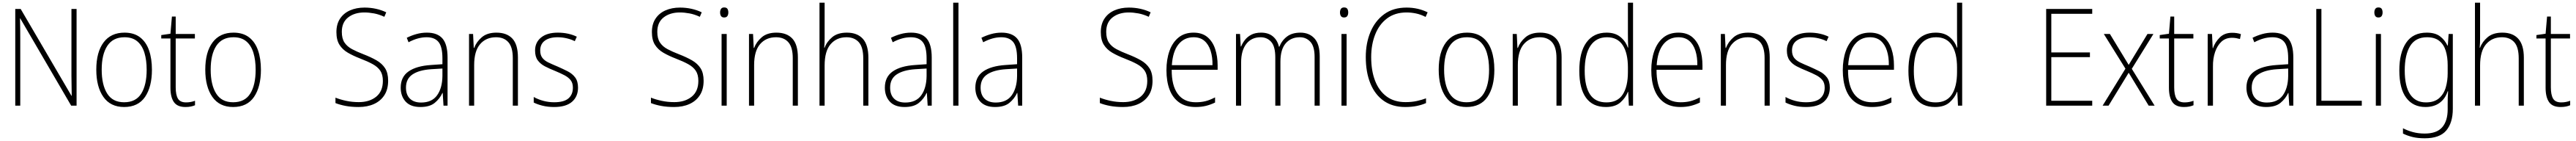

<svg xmlns="http://www.w3.org/2000/svg" viewBox="-20 -780 19074 1041"><path d="M547 0H507L130 -644H128Q129 -609 129.5 -574Q130 -539 130 -497V0H93V-714H133L509 -73H511Q511 -108 510 -148.5Q509 -189 509 -221V-714H547Z M1105 -265Q1105 -139 1054 -64.5Q1003 10 899 10Q798 10 745.5 -64.5Q693 -139 693 -266Q693 -395 747 -467Q801 -539 902 -539Q972 -539 1017 -504.5Q1062 -470 1083.5 -408.5Q1105 -347 1105 -265ZM733 -266Q733 -154 773.5 -89.5Q814 -25 899 -25Q986 -25 1026 -89Q1066 -153 1066 -265Q1066 -336 1049.5 -390Q1033 -444 997 -474.5Q961 -505 902 -505Q817 -505 775 -442Q733 -379 733 -266Z M1358 -24Q1377 -24 1394 -27.5Q1411 -31 1424 -36V-3Q1410 3 1393 6.5Q1376 10 1353 10Q1293 10 1267.5 -26.5Q1242 -63 1242 -133V-496H1174V-521L1242 -531L1253 -658H1281V-529H1423V-496H1281V-135Q1281 -80 1297.5 -52Q1314 -24 1358 -24Z M1912 -265Q1912 -139 1861 -64.5Q1810 10 1706 10Q1605 10 1552.5 -64.5Q1500 -139 1500 -266Q1500 -395 1554 -467Q1608 -539 1709 -539Q1779 -539 1824 -504.5Q1869 -470 1890.5 -408.5Q1912 -347 1912 -265ZM1540 -266Q1540 -154 1580.5 -89.5Q1621 -25 1706 -25Q1793 -25 1833 -89Q1873 -153 1873 -265Q1873 -336 1856.5 -390Q1840 -444 1804 -474.5Q1768 -505 1709 -505Q1624 -505 1582 -442Q1540 -379 1540 -266Z M2854 -184Q2854 -120 2826 -77Q2798 -34 2749 -12Q2700 10 2636 10Q2582 10 2539.5 2Q2497 -6 2464 -19V-59Q2499 -45 2543.5 -35.5Q2588 -26 2637 -26Q2716 -26 2765.5 -66Q2815 -106 2815 -183Q2815 -229 2796 -257.5Q2777 -286 2739.5 -306.5Q2702 -327 2647 -348Q2595 -368 2555.5 -391Q2516 -414 2493.5 -449.5Q2471 -485 2471 -543Q2471 -602 2498 -642.5Q2525 -683 2572 -703.5Q2619 -724 2679 -724Q2723 -724 2764 -715Q2805 -706 2840 -689L2826 -656Q2787 -674 2749.5 -681Q2712 -688 2678 -688Q2605 -688 2558 -651.5Q2511 -615 2511 -545Q2511 -495 2531 -465.5Q2551 -436 2587 -417Q2623 -398 2670 -380Q2727 -358 2768 -334.5Q2809 -311 2831.5 -276Q2854 -241 2854 -184Z M3141 -539Q3219 -539 3256.5 -495.5Q3294 -452 3294 -355V0H3264L3258 -94H3256Q3237 -52 3199.5 -21Q3162 10 3093 10Q3020 10 2983.5 -30Q2947 -70 2947 -133Q2947 -212 3005 -252.5Q3063 -293 3170 -300L3256 -306V-349Q3256 -434 3227.5 -469.5Q3199 -505 3139 -505Q3107 -505 3074 -496Q3041 -487 3005 -468L2992 -501Q3026 -518 3063.5 -528.5Q3101 -539 3141 -539ZM3173 -269Q3083 -263 3034.5 -230.5Q2986 -198 2986 -133Q2986 -80 3015.5 -51.5Q3045 -23 3098 -23Q3178 -23 3216.5 -76.5Q3255 -130 3256 -219V-274Z M3656 -539Q3733 -539 3774 -495Q3815 -451 3815 -356V0H3777V-351Q3777 -431 3744.5 -468Q3712 -505 3653 -505Q3579 -505 3535 -454Q3491 -403 3491 -300V0H3453V-529H3483L3488 -426H3491Q3507 -470 3547 -504.5Q3587 -539 3656 -539Z M4260 -133Q4260 -67 4215.5 -28.5Q4171 10 4083 10Q4035 10 3996 0Q3957 -10 3932 -23V-64Q3964 -46 4003 -35.5Q4042 -25 4083 -25Q4156 -25 4189 -53.5Q4222 -82 4222 -133Q4222 -167 4205.5 -188Q4189 -209 4159.5 -224.5Q4130 -240 4091 -256Q4048 -273 4014.5 -290.5Q3981 -308 3961.5 -335Q3942 -362 3942 -407Q3942 -467 3986.5 -503Q4031 -539 4110 -539Q4151 -539 4187 -531Q4223 -523 4251 -509L4236 -476Q4211 -489 4177 -497Q4143 -505 4109 -505Q4049 -505 4014.5 -480Q3980 -455 3980 -407Q3980 -374 3995.5 -353.5Q4011 -333 4040 -319Q4069 -305 4108 -289Q4149 -271 4183.5 -253.5Q4218 -236 4239 -208Q4260 -180 4260 -133Z M5190 -184Q5190 -120 5162 -77Q5134 -34 5085 -12Q5036 10 4972 10Q4918 10 4875.5 2Q4833 -6 4800 -19V-59Q4835 -45 4879.5 -35.5Q4924 -26 4973 -26Q5052 -26 5101.5 -66Q5151 -106 5151 -183Q5151 -229 5132 -257.5Q5113 -286 5075.5 -306.5Q5038 -327 4983 -348Q4931 -368 4891.5 -391Q4852 -414 4829.5 -449.5Q4807 -485 4807 -543Q4807 -602 4834 -642.5Q4861 -683 4908 -703.5Q4955 -724 5015 -724Q5059 -724 5100 -715Q5141 -706 5176 -689L5162 -656Q5123 -674 5085.5 -681Q5048 -688 5014 -688Q4941 -688 4894 -651.5Q4847 -615 4847 -545Q4847 -495 4867 -465.5Q4887 -436 4923 -417Q4959 -398 5006 -380Q5063 -358 5104 -334.5Q5145 -311 5167.5 -276Q5190 -241 5190 -184Z M5342 -725Q5360 -725 5366.5 -714.5Q5373 -704 5373 -688Q5373 -672 5366 -661.5Q5359 -651 5342 -651Q5326 -651 5319 -661.5Q5312 -672 5312 -688Q5312 -704 5319 -714.5Q5326 -725 5342 -725ZM5361 -529V0H5323V-529Z M5729 -539Q5806 -539 5847 -495Q5888 -451 5888 -356V0H5850V-351Q5850 -431 5817.5 -468Q5785 -505 5726 -505Q5652 -505 5608 -454Q5564 -403 5564 -300V0H5526V-529H5556L5561 -426H5564Q5580 -470 5620 -504.5Q5660 -539 5729 -539Z M6086 -504Q6086 -481 6085.5 -464.5Q6085 -448 6083 -428H6086Q6102 -472 6142 -505.5Q6182 -539 6251 -539Q6328 -539 6369 -493.5Q6410 -448 6410 -354V0H6372V-349Q6372 -432 6339 -468.5Q6306 -505 6248 -505Q6175 -505 6130.5 -454Q6086 -403 6086 -296V0H6048V-760H6086Z M6726 -539Q6804 -539 6841.5 -495.5Q6879 -452 6879 -355V0H6849L6843 -94H6841Q6822 -52 6784.5 -21Q6747 10 6678 10Q6605 10 6568.5 -30Q6532 -70 6532 -133Q6532 -212 6590 -252.5Q6648 -293 6755 -300L6841 -306V-349Q6841 -434 6812.5 -469.5Q6784 -505 6724 -505Q6692 -505 6659 -496Q6626 -487 6590 -468L6577 -501Q6611 -518 6648.5 -528.5Q6686 -539 6726 -539ZM6758 -269Q6668 -263 6619.5 -230.5Q6571 -198 6571 -133Q6571 -80 6600.5 -51.5Q6630 -23 6683 -23Q6763 -23 6801.5 -76.5Q6840 -130 6841 -219V-274Z M7077 0H7038V-760H7077Z M7396 -539Q7474 -539 7511.5 -495.5Q7549 -452 7549 -355V0H7519L7513 -94H7511Q7492 -52 7454.5 -21Q7417 10 7348 10Q7275 10 7238.5 -30Q7202 -70 7202 -133Q7202 -212 7260 -252.5Q7318 -293 7425 -300L7511 -306V-349Q7511 -434 7482.5 -469.5Q7454 -505 7394 -505Q7362 -505 7329 -496Q7296 -487 7260 -468L7247 -501Q7281 -518 7318.5 -528.5Q7356 -539 7396 -539ZM7428 -269Q7338 -263 7289.5 -230.5Q7241 -198 7241 -133Q7241 -80 7270.5 -51.5Q7300 -23 7353 -23Q7433 -23 7471.5 -76.5Q7510 -130 7511 -219V-274Z M8514 -184Q8514 -120 8486 -77Q8458 -34 8409 -12Q8360 10 8296 10Q8242 10 8199.5 2Q8157 -6 8124 -19V-59Q8159 -45 8203.5 -35.5Q8248 -26 8297 -26Q8376 -26 8425.5 -66Q8475 -106 8475 -183Q8475 -229 8456 -257.5Q8437 -286 8399.5 -306.5Q8362 -327 8307 -348Q8255 -368 8215.5 -391Q8176 -414 8153.5 -449.5Q8131 -485 8131 -543Q8131 -602 8158 -642.5Q8185 -683 8232 -703.5Q8279 -724 8339 -724Q8383 -724 8424 -715Q8465 -706 8500 -689L8486 -656Q8447 -674 8409.5 -681Q8372 -688 8338 -688Q8265 -688 8218 -651.5Q8171 -615 8171 -545Q8171 -495 8191 -465.5Q8211 -436 8247 -417Q8283 -398 8330 -380Q8387 -358 8428 -334.5Q8469 -311 8491.5 -276Q8514 -241 8514 -184Z M8818 -539Q8881 -539 8920 -506.5Q8959 -474 8977.5 -419Q8996 -364 8996 -297V-265H8656Q8655 -149 8700.5 -87Q8746 -25 8834 -25Q8874 -25 8906 -33Q8938 -41 8977 -61V-23Q8944 -7 8909.5 1.5Q8875 10 8833 10Q8759 10 8711 -24Q8663 -58 8640 -119Q8617 -180 8617 -262Q8617 -341 8639.5 -404Q8662 -467 8706.5 -503Q8751 -539 8818 -539ZM8818 -505Q8749 -505 8706.5 -453Q8664 -401 8657 -299H8958Q8959 -358 8944 -405Q8929 -452 8898 -478.5Q8867 -505 8818 -505Z M9609 -539Q9674 -539 9713 -496.5Q9752 -454 9752 -363V0H9714V-360Q9714 -437 9683 -471Q9652 -505 9605 -505Q9539 -505 9500 -460Q9461 -415 9461 -324V0H9423V-356Q9423 -437 9392.5 -471Q9362 -505 9314 -505Q9247 -505 9208.5 -456Q9170 -407 9170 -319V0H9132V-529H9162L9167 -437H9170Q9180 -462 9198.5 -485.5Q9217 -509 9246 -524Q9275 -539 9318 -539Q9372 -539 9405.5 -511Q9439 -483 9450 -435H9453Q9472 -482 9510 -510.5Q9548 -539 9609 -539Z M9932 -725Q9950 -725 9956.5 -714.5Q9963 -704 9963 -688Q9963 -672 9956 -661.5Q9949 -651 9932 -651Q9916 -651 9909 -661.5Q9902 -672 9902 -688Q9902 -704 9909 -714.5Q9916 -725 9932 -725ZM9951 -529V0H9913V-529Z M10395 -688Q10309 -688 10250.5 -644Q10192 -600 10162.5 -525Q10133 -450 10133 -359Q10133 -258 10162 -183.5Q10191 -109 10247.5 -67.5Q10304 -26 10387 -26Q10434 -26 10472 -34.5Q10510 -43 10539 -54V-19Q10510 -6 10471.5 2Q10433 10 10385 10Q10291 10 10226 -35.5Q10161 -81 10127 -164Q10093 -247 10093 -359Q10093 -461 10127.5 -543.5Q10162 -626 10229 -675Q10296 -724 10395 -724Q10480 -724 10551 -689L10536 -655Q10501 -673 10465.5 -680.5Q10430 -688 10395 -688Z M11045 -265Q11045 -139 10994 -64.5Q10943 10 10839 10Q10738 10 10685.5 -64.5Q10633 -139 10633 -266Q10633 -395 10687 -467Q10741 -539 10842 -539Q10912 -539 10957 -504.5Q11002 -470 11023.5 -408.5Q11045 -347 11045 -265ZM10673 -266Q10673 -154 10713.5 -89.5Q10754 -25 10839 -25Q10926 -25 10966 -89Q11006 -153 11006 -265Q11006 -336 10989.5 -390Q10973 -444 10937 -474.5Q10901 -505 10842 -505Q10757 -505 10715 -442Q10673 -379 10673 -266Z M11384 -539Q11461 -539 11502 -495Q11543 -451 11543 -356V0H11505V-351Q11505 -431 11472.5 -468Q11440 -505 11381 -505Q11307 -505 11263 -454Q11219 -403 11219 -300V0H11181V-529H11211L11216 -426H11219Q11235 -470 11275 -504.5Q11315 -539 11384 -539Z M11871 10Q11773 10 11723.5 -58.5Q11674 -127 11674 -257Q11674 -395 11727 -467Q11780 -539 11876 -539Q11940 -539 11979 -506.5Q12018 -474 12033 -429H12036Q12034 -481 12034 -530V-760H12072V0H12041L12036 -102H12034Q12017 -58 11978.5 -24Q11940 10 11871 10ZM11875 -24Q11958 -24 11996 -83Q12034 -142 12034 -248V-281Q12034 -388 11995.5 -446.5Q11957 -505 11879 -505Q11799 -505 11756.5 -442Q11714 -379 11714 -257Q11714 -143 11753 -83.5Q11792 -24 11875 -24Z M12408 -539Q12471 -539 12510 -506.5Q12549 -474 12567.5 -419Q12586 -364 12586 -297V-265H12246Q12245 -149 12290.5 -87Q12336 -25 12424 -25Q12464 -25 12496 -33Q12528 -41 12567 -61V-23Q12534 -7 12499.5 1.5Q12465 10 12423 10Q12349 10 12301 -24Q12253 -58 12230 -119Q12207 -180 12207 -262Q12207 -341 12229.5 -404Q12252 -467 12296.5 -503Q12341 -539 12408 -539ZM12408 -505Q12339 -505 12296.5 -453Q12254 -401 12247 -299H12548Q12549 -358 12534 -405Q12519 -452 12488 -478.5Q12457 -505 12408 -505Z M12925 -539Q13002 -539 13043 -495Q13084 -451 13084 -356V0H13046V-351Q13046 -431 13013.5 -468Q12981 -505 12922 -505Q12848 -505 12804 -454Q12760 -403 12760 -300V0H12722V-529H12752L12757 -426H12760Q12776 -470 12816 -504.5Q12856 -539 12925 -539Z M13529 -133Q13529 -67 13484.5 -28.5Q13440 10 13352 10Q13304 10 13265 0Q13226 -10 13201 -23V-64Q13233 -46 13272 -35.5Q13311 -25 13352 -25Q13425 -25 13458 -53.5Q13491 -82 13491 -133Q13491 -167 13474.5 -188Q13458 -209 13428.5 -224.5Q13399 -240 13360 -256Q13317 -273 13283.5 -290.5Q13250 -308 13230.5 -335Q13211 -362 13211 -407Q13211 -467 13255.5 -503Q13300 -539 13379 -539Q13420 -539 13456 -531Q13492 -523 13520 -509L13505 -476Q13480 -489 13446 -497Q13412 -505 13378 -505Q13318 -505 13283.5 -480Q13249 -455 13249 -407Q13249 -374 13264.5 -353.5Q13280 -333 13309 -319Q13338 -305 13377 -289Q13418 -271 13452.5 -253.5Q13487 -236 13508 -208Q13529 -180 13529 -133Z M13826 -539Q13889 -539 13928 -506.5Q13967 -474 13985.5 -419Q14004 -364 14004 -297V-265H13664Q13663 -149 13708.5 -87Q13754 -25 13842 -25Q13882 -25 13914 -33Q13946 -41 13985 -61V-23Q13952 -7 13917.5 1.5Q13883 10 13841 10Q13767 10 13719 -24Q13671 -58 13648 -119Q13625 -180 13625 -262Q13625 -341 13647.5 -404Q13670 -467 13714.5 -503Q13759 -539 13826 -539ZM13826 -505Q13757 -505 13714.5 -453Q13672 -401 13665 -299H13966Q13967 -358 13952 -405Q13937 -452 13906 -478.5Q13875 -505 13826 -505Z M14308 10Q14210 10 14160.5 -58.5Q14111 -127 14111 -257Q14111 -395 14164 -467Q14217 -539 14313 -539Q14377 -539 14416 -506.5Q14455 -474 14470 -429H14473Q14471 -481 14471 -530V-760H14509V0H14478L14473 -102H14471Q14454 -58 14415.5 -24Q14377 10 14308 10ZM14312 -24Q14395 -24 14433 -83Q14471 -142 14471 -248V-281Q14471 -388 14432.5 -446.5Q14394 -505 14316 -505Q14236 -505 14193.5 -442Q14151 -379 14151 -257Q14151 -143 14190 -83.5Q14229 -24 14312 -24Z M15472 0H15131V-714H15472V-678H15169V-393H15455V-358H15169V-36H15472Z M15718 -273 15558 -529H15603L15742 -301L15881 -529H15925L15765 -272L15934 0H15890L15742 -243L15593 0H15549Z M16156 -24Q16175 -24 16192 -27.5Q16209 -31 16222 -36V-3Q16208 3 16191 6.5Q16174 10 16151 10Q16091 10 16065.5 -26.5Q16040 -63 16040 -133V-496H15972V-521L16040 -531L16051 -658H16079V-529H16221V-496H16079V-135Q16079 -80 16095.5 -52Q16112 -24 16156 -24Z M16508 -538Q16544 -538 16573 -528L16566 -492Q16552 -496 16537.5 -498.5Q16523 -501 16507 -501Q16460 -501 16429 -472.5Q16398 -444 16381.5 -395.5Q16365 -347 16366 -288V0H16327V-529H16359L16364 -424H16366Q16381 -468 16416 -503Q16451 -538 16508 -538Z M16808 -539Q16886 -539 16923.5 -495.5Q16961 -452 16961 -355V0H16931L16925 -94H16923Q16904 -52 16866.5 -21Q16829 10 16760 10Q16687 10 16650.5 -30Q16614 -70 16614 -133Q16614 -212 16672 -252.5Q16730 -293 16837 -300L16923 -306V-349Q16923 -434 16894.5 -469.5Q16866 -505 16806 -505Q16774 -505 16741 -496Q16708 -487 16672 -468L16659 -501Q16693 -518 16730.5 -528.5Q16768 -539 16808 -539ZM16840 -269Q16750 -263 16701.5 -230.5Q16653 -198 16653 -133Q16653 -80 16682.5 -51.5Q16712 -23 16765 -23Q16845 -23 16883.5 -76.5Q16922 -130 16923 -219V-274Z M17131 0V-714H17169V-36H17468V0Z M17591 -725Q17609 -725 17615.5 -714.5Q17622 -704 17622 -688Q17622 -672 17615 -661.5Q17608 -651 17591 -651Q17575 -651 17568 -661.5Q17561 -672 17561 -688Q17561 -704 17568 -714.5Q17575 -725 17591 -725ZM17610 -529V0H17572V-529Z M17949 -539Q18011 -539 18047 -512Q18083 -485 18102 -444H18105L18111 -529H18142V24Q18142 126 18093.5 183.5Q18045 241 17934 241Q17883 241 17844 231.5Q17805 222 17773 206V167Q17806 184 17846 195Q17886 206 17934 206Q18023 206 18063.5 159.5Q18104 113 18104 27V-12Q18104 -36 18104.5 -58Q18105 -80 18107 -106H18104Q18086 -51 18044 -20.5Q18002 10 17939 10Q17848 10 17797 -58Q17746 -126 17746 -260Q17746 -390 17796.5 -464.5Q17847 -539 17949 -539ZM17951 -505Q17865 -505 17825.5 -439.5Q17786 -374 17786 -260Q17786 -143 17826 -83.5Q17866 -24 17943 -24Q18005 -24 18040.5 -55Q18076 -86 18090 -135Q18104 -184 18104 -239V-299Q18104 -359 18089.5 -405.5Q18075 -452 18041.5 -478.5Q18008 -505 17951 -505Z M18344 -504Q18344 -481 18343.5 -464.5Q18343 -448 18341 -428H18344Q18360 -472 18400 -505.5Q18440 -539 18509 -539Q18586 -539 18627 -493.5Q18668 -448 18668 -354V0H18630V-349Q18630 -432 18597 -468.5Q18564 -505 18506 -505Q18433 -505 18388.5 -454Q18344 -403 18344 -296V0H18306V-760H18344Z M18945 -24Q18964 -24 18981 -27.5Q18998 -31 19011 -36V-3Q18997 3 18980 6.5Q18963 10 18940 10Q18880 10 18854.5 -26.5Q18829 -63 18829 -133V-496H18761V-521L18829 -531L18840 -658H18868V-529H19010V-496H18868V-135Q18868 -80 18884.5 -52Q18901 -24 18945 -24Z"/></svg>

Font: Noto Sans Sinhala SemiCondensed ExtraLight
Style: Regular
Weight: 200
Width: 4
Designer: Jelle Bosma - Monotype Design Team
Foundry: Monotype Imaging Inc.
Version: Version 2.006; ttfautohint (v1.8.4.7-5d5b)